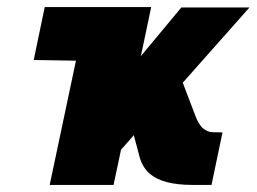

<svg xmlns="http://www.w3.org/2000/svg" viewBox="-20 -521 723 541"><path d="M530 -196 495 -288 683 -500H491L377 -363L406 -501H106L75 -352L194 -350L120 0H300L321 -99L357 -140L373 -80Q381 -50 401 -32.5Q421 -15 451.5 -7.5Q482 0 520 0H576L607 -148H604Q592 -148 578.5 -148.5Q565 -149 552.5 -159Q540 -169 530 -196Z"/></svg>

Font: Advent Pro Black
Style: Italic
Weight: 900
Italic angle: -12°
Version: Version 3.000